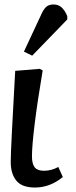

<svg xmlns="http://www.w3.org/2000/svg" viewBox="-20 -825 340 859"><path d="M136 14Q78 14 53 -17Q28 -48 28 -100Q28 -131 33 -230.5Q38 -330 48 -508L158 -517L171 -510Q147 -368 135 -269.5Q123 -171 123 -126Q123 -91 135.5 -76Q148 -61 177 -61Q210 -61 241 -78L261 -33Q204 14 136 14ZM124 -576 87 -594 164 -759Q175 -784 187 -794.5Q199 -805 219 -805Q241 -805 255.5 -792Q270 -779 281 -753V-738Z"/></svg>

Font: Literata 12pt Medium
Style: Italic
Weight: 500
Italic angle: -2°
Designer: Latin by Veronika Burian and Jose Scaglione. Greek by Irene Vlachou. Cyrillic by Vera Evstafieva
Foundry: TypeTogether
Version: Version 3.002